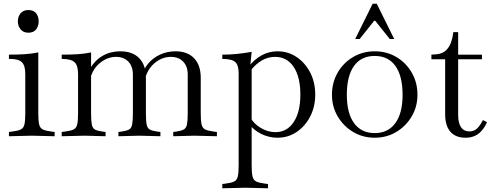

<svg xmlns="http://www.w3.org/2000/svg" viewBox="-20 -730 2650 1033"><path d="M28 3V-20L44 -22Q77 -26 92 -33.5Q107 -41 111.5 -61Q116 -81 116 -121V-332Q116 -377 98 -395Q80 -413 35 -413H28V-436Q78 -436 114.5 -438.5Q151 -441 186 -448V-121Q186 -81 190.5 -61Q195 -41 210.5 -33.5Q226 -26 258 -22L274 -20V3L151 0ZM132 -554Q106 -554 91 -572Q76 -590 76 -615Q76 -641 91 -658.5Q106 -676 132 -676Q161 -676 174.5 -658.5Q188 -641 188 -615Q188 -590 174.5 -572Q161 -554 132 -554Z M464 -361Q492 -407 533.5 -430.5Q575 -454 627 -454Q693 -454 729 -417Q765 -380 765 -312V-121Q765 -80 769 -60Q773 -40 786 -33Q799 -26 827 -22L843 -20V3L730 0L617 3V-20L633 -22Q661 -26 674 -33Q687 -40 691 -60Q695 -80 695 -121V-329Q695 -373 670.5 -398.5Q646 -424 605 -424Q559 -424 520 -393Q481 -362 467 -312ZM912 3V-20L928 -22Q956 -26 969 -33.5Q982 -41 986 -61Q990 -81 990 -121V-329Q990 -373 965.5 -398.5Q941 -424 900 -424Q854 -424 816 -394Q778 -364 763 -315H743Q750 -355 776 -386.5Q802 -418 840.5 -436Q879 -454 924 -454Q989 -454 1024.5 -416.5Q1060 -379 1060 -312V-121Q1060 -80 1064.5 -60.5Q1069 -41 1084 -33.5Q1099 -26 1131 -22L1147 -20V3L1025 0ZM470 -121Q470 -80 474 -60Q478 -40 491 -33Q504 -26 532 -22L548 -20V3L435 0L312 3V-20L328 -22Q361 -26 376 -33.5Q391 -41 395.5 -61Q400 -81 400 -121V-332Q400 -378 381 -395.5Q362 -413 312 -413V-436Q364 -436 400 -438.5Q436 -441 470 -448V-370V-365Z M1176 283V260L1192 258Q1225 254 1240 246.5Q1255 239 1259.5 219Q1264 199 1264 159V-335Q1264 -380 1245.5 -396.5Q1227 -413 1176 -413V-436Q1214 -436 1251 -439.5Q1288 -443 1334 -451L1327 -382L1334 -367V159Q1334 199 1338.5 219Q1343 239 1358.5 246.5Q1374 254 1406 258L1422 260V283L1299 280ZM1473 11Q1427 11 1385.5 -9.5Q1344 -30 1318 -65L1327 -99Q1344 -65 1382.5 -42Q1421 -19 1462 -19Q1524 -19 1560 -73Q1596 -127 1596 -221Q1596 -316 1560 -370Q1524 -424 1460 -424Q1423 -424 1390 -405.5Q1357 -387 1328 -350L1314 -367Q1347 -410 1387 -432Q1427 -454 1473 -454Q1530 -454 1576 -423Q1622 -392 1649 -339.5Q1676 -287 1676 -221Q1676 -156 1649 -103.5Q1622 -51 1576 -20Q1530 11 1473 11Z M1996 11Q1932 11 1880 -20Q1828 -51 1797 -103.5Q1766 -156 1766 -220Q1766 -286 1796.5 -339Q1827 -392 1879.5 -423Q1932 -454 1996 -454Q2061 -454 2113 -423Q2165 -392 2195.5 -339Q2226 -286 2226 -220Q2226 -156 2195 -103.5Q2164 -51 2112 -20Q2060 11 1996 11ZM1996 -14Q2068 -14 2107 -67.5Q2146 -121 2146 -220Q2146 -321 2107.5 -375Q2069 -429 1996 -429Q1923 -429 1884.5 -375Q1846 -321 1846 -220Q1846 -121 1885 -67.5Q1924 -14 1996 -14ZM1891 -520 1985 -710H2007L2101 -520H2077L1999 -618H1993L1915 -520Z M2485 11Q2431 11 2403 -21.5Q2375 -54 2375 -115V-411H2301V-436L2328 -438Q2367 -441 2389.5 -470Q2412 -499 2419 -557H2445V-111Q2445 -68 2460.5 -45.5Q2476 -23 2506 -23Q2529 -23 2545.5 -37.5Q2562 -52 2578 -84L2600 -73Q2595 -60 2587 -47.5Q2579 -35 2569 -24Q2537 11 2485 11ZM2439 -411V-436H2573V-411Z"/></svg>

Font: Baskervville
Style: Regular
Weight: 400
Designer: Alexis Faudot, Rémi Forte, Morgane Pierson, Rafael Ribas, Tanguy Vanlaeys, Rosalie Wagner, Thomas Huot-Marchand
Foundry: ANRT
Version: Version 1.100